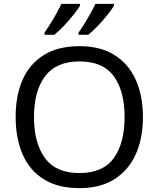

<svg xmlns="http://www.w3.org/2000/svg" viewBox="-20 -964 821 994"><path d="M720 -358Q720 -247 682.5 -164.5Q645 -82 572 -36Q499 10 391 10Q280 10 206.5 -36Q133 -82 97 -165Q61 -248 61 -359Q61 -469 97 -551Q133 -633 206.5 -679Q280 -725 392 -725Q499 -725 572 -679.5Q645 -634 682.5 -551.5Q720 -469 720 -358ZM156 -358Q156 -223 213 -145.5Q270 -68 391 -68Q513 -68 569 -145.5Q625 -223 625 -358Q625 -493 569 -569.5Q513 -646 392 -646Q271 -646 213.5 -569.5Q156 -493 156 -358ZM570 -934Q560 -917 537 -888Q514 -859 487 -830.5Q460 -802 437 -784H387V-796Q401 -815 417 -841Q433 -867 448.5 -894.5Q464 -922 474 -944H570ZM394 -934Q384 -917 361 -888Q338 -859 311 -830.5Q284 -802 261 -784H211V-796Q232 -825 257 -867.5Q282 -910 298 -944H394Z"/></svg>

Font: Noto Sans Old Hungarian
Style: Regular
Weight: 400
Designer: Monotype Design Team
Foundry: Monotype Imaging Inc.
Version: Version 2.005; ttfautohint (v1.8.4.7-5d5b)